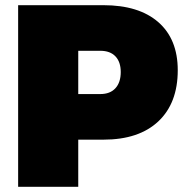

<svg xmlns="http://www.w3.org/2000/svg" viewBox="-20 -721 725 741"><path d="M666 -450Q666 -323 591 -252.5Q516 -182 379 -182H282V0H50V-701H379Q516 -701 591 -635.5Q666 -570 666 -450ZM446 -443Q446 -482 425.5 -503.5Q405 -525 367 -525H282V-358H367Q405 -358 425.5 -380.5Q446 -403 446 -443Z"/></svg>

Font: Argentum Sans Black
Style: Regular
Weight: 900
Designer: Julieta Ulanovsky (Modified by Cristiano Sobral)
Foundry: Julieta Ulanovsky
Version: Version 1.000; ttfautohint (v1.5.65-e2d9)